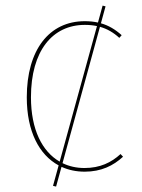

<svg xmlns="http://www.w3.org/2000/svg" viewBox="-20 -604 506 686"><path d="M419.6 -44 410.7 -53.6C377.7 -23.4 337.7 -3.7 281.7 -3.7C253.4 -3.7 227 -9.6 203.4 -21.1L337.1 -508.2C363.1 -500.9 385.6 -487.7 406.3 -468.7L414.7 -478.3C391.8 -498.9 368 -513 340.6 -520.8L357.1 -581.3L346.6 -583.9L330 -523.5C315.4 -526.7 299.8 -528.3 282.9 -528.3C156 -528.3 75.7 -426 75.7 -256.4C75.7 -134.5 119.9 -50.7 189.5 -13.1L169.4 60L180.4 62.6L199.8 -7.9C224.7 3.5 252.6 9.4 282.6 9.4C341.9 9.4 384.9 -12.1 419.6 -44ZM90.6 -256.4C90.6 -422.4 167.4 -515.1 283.3 -515.1C298.8 -515.1 313.1 -513.7 326.5 -510.8L193.2 -26.5C130.9 -62.5 90.6 -140.7 90.6 -256.4Z"/></svg>

Font: Fira Sans Hair
Style: Regular
Weight: 100
Designer: bBox Type GmbH & Carrois Corporate GbR & Edenspiekermann AG
Foundry: bBox Type GmbH & Carrois Corporate GbR & Edenspiekermann AG
Version: Version 4.300;PS 004.300;hotconv 1.0.88;makeotf.lib2.5.64775